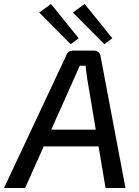

<svg xmlns="http://www.w3.org/2000/svg" viewBox="-52 -944 697 964"><path d="M419 -690Q433 -690 442.5 -681.5Q452 -673 453 -661L578 0H478L385 -554Q383 -569 381 -584.5Q379 -600 378 -614H348Q342 -601 335.5 -584.5Q329 -568 322 -554L74 0H-32L280 -664Q284 -678 294 -684Q304 -690 317 -690ZM489 -293 479 -209H127L138 -293ZM373 -924 512 -752 472 -722 314 -881ZM204 -924 343 -752 303 -722 145 -881Z"/></svg>

Font: Exo 2 Medium
Style: Italic
Weight: 500
Italic angle: -8°
Designer: Natanael Gama
Foundry: Natanael Gama
Version: Version 2.010